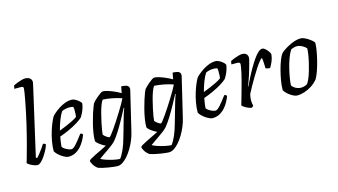

<svg xmlns="http://www.w3.org/2000/svg" viewBox="-104 -1184 3115 1767"><g transform="rotate(-15 1453.0 -300.0)"><path d="M119 0Q105 0 84 -8Q63 -16 46.5 -26.5Q30 -37 26 -44Q30 -56 37 -81Q44 -106 53.5 -140.5Q63 -175 73.5 -213.5Q84 -252 93 -289Q106 -339 118.5 -393.5Q131 -448 142 -500.5Q153 -553 161.5 -598Q170 -643 175 -674.5Q180 -706 180 -716Q180 -726 174 -729.5Q168 -733 157 -733H94Q94 -741 96.5 -751Q99 -761 101 -765Q117 -773 137.5 -781Q158 -789 178.5 -794.5Q199 -800 214 -800Q241 -800 258 -786.5Q275 -773 275 -750Q275 -748 271 -728.5Q267 -709 262 -688L121 -70L131 -63Q142 -73 158 -93Q174 -113 190.5 -136Q207 -159 217 -176Q225 -176 232.5 -172Q240 -168 242 -163Q236 -142 222 -114.5Q208 -87 190 -60.5Q172 -34 153.5 -17Q135 0 119 0Z M414 0Q404 0 387.5 -7Q371 -14 353 -26Q335 -38 319.5 -53Q304 -68 295 -84Q295 -129 303.5 -177Q312 -225 325.5 -268.5Q339 -312 353.5 -346Q368 -380 379 -397Q388 -408 408 -425Q428 -442 455 -459.5Q482 -477 513 -488.5Q544 -500 577 -500Q592 -500 612 -489Q632 -478 647 -464Q662 -450 663 -441Q660 -419 652.5 -396Q645 -373 635 -353Q625 -333 616 -320Q598 -302 561.5 -279.5Q525 -257 479.5 -236Q434 -215 388 -199Q382 -167 379 -144Q376 -121 375 -105Q382 -94 397 -84Q412 -74 429.5 -67Q447 -60 459 -60Q468 -60 478 -67Q488 -74 501.5 -88Q515 -102 532 -124Q549 -146 573 -177Q581 -177 587.5 -172.5Q594 -168 596 -163Q587 -138 571.5 -109.5Q556 -81 533.5 -56Q511 -31 481.5 -15.5Q452 0 414 0ZM399 -253Q433 -266 466 -280Q499 -294 528 -308.5Q557 -323 575 -337Q577 -348 577.5 -360Q578 -372 578 -382Q579 -396 578.5 -409Q578 -422 574 -433Q565 -435 555.5 -436Q546 -437 536 -437Q518 -437 500.5 -433Q483 -429 467 -422Q445 -390 428 -344.5Q411 -299 399 -253Z M828 200Q818 200 795 197.5Q772 195 744.5 190.5Q717 186 691 180Q665 174 647 167Q620 146 607.5 123.5Q595 101 593 88Q595 81 612.5 70.5Q630 60 656.5 47Q683 34 713 19.5Q743 5 772 -10Q752 -19 733 -31.5Q714 -44 701 -56.5Q688 -69 686 -75Q685 -112 692.5 -156.5Q700 -201 711.5 -245.5Q723 -290 735 -327.5Q747 -365 756.5 -389Q766 -413 769 -417Q775 -425 788.5 -438.5Q802 -452 819 -466Q836 -480 850.5 -490Q865 -500 874 -500Q892 -500 919.5 -491.5Q947 -483 978 -469.5Q1009 -456 1038 -439L1049 -500Q1057 -500 1069.5 -499Q1082 -498 1094.5 -494.5Q1107 -491 1115 -482.5Q1123 -474 1123 -460Q1123 -459 1122.5 -455Q1122 -451 1121 -445L1032 -72Q1023 -33 1007 5.5Q991 44 970 79Q949 114 925 141.5Q901 169 876.5 184.5Q852 200 828 200ZM867 142Q888 116 909 69Q930 22 948 -44L1002 -233Q1009 -256 1015.5 -275.5Q1022 -295 1026 -301L1021 -304Q999 -262 971 -211Q943 -160 914 -113Q885 -66 857 -32Q845 -18 821.5 0.5Q798 19 772 36.5Q746 54 724 69.5Q702 85 690 94Q704 103 735.5 114Q767 125 803.5 133Q840 141 867 142ZM825 -76Q829 -76 843.5 -94Q858 -112 878.5 -141.5Q899 -171 922 -206.5Q945 -242 967 -277.5Q989 -313 1006.5 -343.5Q1024 -374 1032 -392Q985 -408 939 -416.5Q893 -425 854 -427Q843 -415 831 -383.5Q819 -352 808.5 -311.5Q798 -271 789 -230Q780 -189 775 -157.5Q770 -126 770 -115Q779 -102 798 -89Q817 -76 825 -76Z M1318 200Q1308 200 1285 197.5Q1262 195 1234.5 190.5Q1207 186 1181 180Q1155 174 1137 167Q1110 146 1097.5 123.5Q1085 101 1083 88Q1085 81 1102.5 70.5Q1120 60 1146.5 47Q1173 34 1203 19.5Q1233 5 1262 -10Q1242 -19 1223 -31.5Q1204 -44 1191 -56.5Q1178 -69 1176 -75Q1175 -112 1182.5 -156.5Q1190 -201 1201.5 -245.5Q1213 -290 1225 -327.5Q1237 -365 1246.5 -389Q1256 -413 1259 -417Q1265 -425 1278.5 -438.5Q1292 -452 1309 -466Q1326 -480 1340.5 -490Q1355 -500 1364 -500Q1382 -500 1409.5 -491.5Q1437 -483 1468 -469.5Q1499 -456 1528 -439L1539 -500Q1547 -500 1559.5 -499Q1572 -498 1584.5 -494.5Q1597 -491 1605 -482.5Q1613 -474 1613 -460Q1613 -459 1612.5 -455Q1612 -451 1611 -445L1522 -72Q1513 -33 1497 5.5Q1481 44 1460 79Q1439 114 1415 141.5Q1391 169 1366.5 184.5Q1342 200 1318 200ZM1357 142Q1378 116 1399 69Q1420 22 1438 -44L1492 -233Q1499 -256 1505.5 -275.5Q1512 -295 1516 -301L1511 -304Q1489 -262 1461 -211Q1433 -160 1404 -113Q1375 -66 1347 -32Q1335 -18 1311.5 0.5Q1288 19 1262 36.5Q1236 54 1214 69.5Q1192 85 1180 94Q1194 103 1225.5 114Q1257 125 1293.5 133Q1330 141 1357 142ZM1315 -76Q1319 -76 1333.5 -94Q1348 -112 1368.5 -141.5Q1389 -171 1412 -206.5Q1435 -242 1457 -277.5Q1479 -313 1496.5 -343.5Q1514 -374 1522 -392Q1475 -408 1429 -416.5Q1383 -425 1344 -427Q1333 -415 1321 -383.5Q1309 -352 1298.5 -311.5Q1288 -271 1279 -230Q1270 -189 1265 -157.5Q1260 -126 1260 -115Q1269 -102 1288 -89Q1307 -76 1315 -76Z M1786 0Q1776 0 1759.5 -7Q1743 -14 1725 -26Q1707 -38 1691.5 -53Q1676 -68 1667 -84Q1667 -129 1675.5 -177Q1684 -225 1697.5 -268.5Q1711 -312 1725.5 -346Q1740 -380 1751 -397Q1760 -408 1780 -425Q1800 -442 1827 -459.5Q1854 -477 1885 -488.5Q1916 -500 1949 -500Q1964 -500 1984 -489Q2004 -478 2019 -464Q2034 -450 2035 -441Q2032 -419 2024.5 -396Q2017 -373 2007 -353Q1997 -333 1988 -320Q1970 -302 1933.5 -279.5Q1897 -257 1851.5 -236Q1806 -215 1760 -199Q1754 -167 1751 -144Q1748 -121 1747 -105Q1754 -94 1769 -84Q1784 -74 1801.5 -67Q1819 -60 1831 -60Q1840 -60 1850 -67Q1860 -74 1873.5 -88Q1887 -102 1904 -124Q1921 -146 1945 -177Q1953 -177 1959.5 -172.5Q1966 -168 1968 -163Q1959 -138 1943.5 -109.5Q1928 -81 1905.5 -56Q1883 -31 1853.5 -15.5Q1824 0 1786 0ZM1771 -253Q1805 -266 1838 -280Q1871 -294 1900 -308.5Q1929 -323 1947 -337Q1949 -348 1949.5 -360Q1950 -372 1950 -382Q1951 -396 1950.5 -409Q1950 -422 1946 -433Q1937 -435 1927.5 -436Q1918 -437 1908 -437Q1890 -437 1872.5 -433Q1855 -429 1839 -422Q1817 -390 1800 -344.5Q1783 -299 1771 -253Z M2159 0Q2150 0 2136 -5Q2122 -10 2108 -17.5Q2094 -25 2084 -33Q2074 -41 2072 -46Q2077 -61 2086 -94Q2095 -127 2108 -172Q2121 -217 2134 -267Q2143 -298 2149.5 -329.5Q2156 -361 2160 -384Q2164 -407 2164 -414Q2164 -425 2156.5 -429Q2149 -433 2136 -433H2082Q2082 -441 2084 -450Q2086 -459 2088 -465Q2104 -473 2125 -481Q2146 -489 2166.5 -494.5Q2187 -500 2200 -500Q2226 -500 2240 -487Q2254 -474 2254 -451Q2254 -442 2247.5 -418Q2241 -394 2232 -362Q2223 -330 2212.5 -297Q2202 -264 2192 -237.5Q2182 -211 2176 -199L2179 -196Q2196 -230 2216.5 -271Q2237 -312 2260.5 -352.5Q2284 -393 2307 -426.5Q2330 -460 2352 -480Q2374 -500 2392 -500Q2403 -500 2414.5 -491Q2426 -482 2436.5 -470Q2447 -458 2454 -446Q2461 -434 2461 -428Q2458 -394 2445 -363Q2432 -332 2417 -309Q2403 -309 2391.5 -312Q2380 -315 2375 -319Q2375 -329 2374.5 -348Q2374 -367 2372.5 -387Q2371 -407 2368 -418Q2360 -416 2342.5 -395Q2325 -374 2303 -340.5Q2281 -307 2258 -268Q2235 -229 2214 -192Q2193 -155 2179 -127Q2175 -113 2172.5 -98Q2170 -83 2170 -67Q2170 -53 2172 -39.5Q2174 -26 2177 -15Q2176 -12 2171.5 -7.5Q2167 -3 2159 0Z M2594 0Q2581 0 2564.5 -7Q2548 -14 2530.5 -26Q2513 -38 2498.5 -52.5Q2484 -67 2476 -82Q2476 -124 2484.5 -173Q2493 -222 2505.5 -269.5Q2518 -317 2533 -355Q2548 -393 2562 -411Q2572 -422 2594 -437Q2616 -452 2643.5 -466.5Q2671 -481 2701 -490.5Q2731 -500 2758 -500Q2772 -500 2791 -492Q2810 -484 2829 -471.5Q2848 -459 2862 -446.5Q2876 -434 2879 -425Q2879 -394 2871 -348.5Q2863 -303 2850.5 -254Q2838 -205 2823 -163.5Q2808 -122 2793 -98Q2767 -67 2734 -45.5Q2701 -24 2664.5 -12Q2628 0 2594 0ZM2645 -60Q2653 -60 2663 -61.5Q2673 -63 2684 -66.5Q2695 -70 2704 -75Q2717 -90 2730 -120.5Q2743 -151 2754.5 -190Q2766 -229 2775 -268.5Q2784 -308 2789 -341.5Q2794 -375 2794 -395Q2784 -407 2769.5 -416.5Q2755 -426 2739 -432.5Q2723 -439 2706 -439Q2693 -439 2679.5 -435.5Q2666 -432 2651 -426Q2629 -394 2613 -349.5Q2597 -305 2585.5 -257Q2574 -209 2567.5 -168Q2561 -127 2561 -104Q2569 -92 2582 -82Q2595 -72 2612 -66Q2629 -60 2645 -60Z"/></g></svg>

Font: Texturina Medium 12pt
Style: Italic
Weight: 400
Italic angle: -11°
Version: Version 1.002